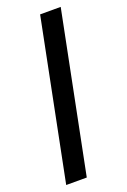

<svg xmlns="http://www.w3.org/2000/svg" viewBox="-138 -745 522 792"><g transform="rotate(-20 123.5 -349.0)"><path d="M238.8 -698.2 99.1 0H8.8L148.4 -698.2Z"/></g></svg>

Font: Sansation
Style: Italic
Weight: 400
Designer: Bernd Montag
Version: Version 1.301